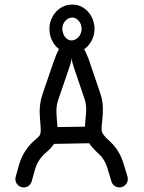

<svg xmlns="http://www.w3.org/2000/svg" viewBox="-20 -821 631 842"><path d="M119.1 -25.9 133.8 -79.1C143.6 -112.3 161.6 -133.8 178.2 -148.9C192.9 -161.6 207 -174.3 216.8 -189.9L371.1 -192.9C380.9 -177.7 394 -164.1 408.7 -150.4C424.8 -136.2 440.4 -117.7 450.7 -84.5L468.8 -24.9C473.1 -10.3 487.3 1 503.9 1C523.9 1 540.5 -15.6 540.5 -35.6C540.5 -39.6 540 -43 539.1 -46.4L521 -106C504.9 -157.7 478.5 -186.5 457.5 -205.1C441.4 -219.7 430.2 -232.9 427.2 -242.7C423.3 -255.9 426.8 -274.4 429.7 -306.6C432.1 -334.5 433.6 -370.1 420.9 -408.2L374 -546.4C365.7 -571.3 357.4 -590.8 349.1 -605C376.5 -624.5 394.5 -657.7 394.5 -694.8C394.5 -748.5 354.5 -800.8 298.8 -800.8C240.7 -802.7 197.8 -751 196.8 -697.8C195.8 -660.6 211.9 -626 238.8 -605.5C231 -592.3 223.6 -574.7 215.3 -550.8L166 -406.7C151.4 -363.8 153.3 -325.2 155.8 -295.9C158.2 -266.1 160.6 -245.6 156.2 -231.9C153.8 -224.6 144.5 -216.8 129.4 -203.6C106.9 -183.6 78.1 -149.4 63.5 -98.6L48.8 -45.4C47.9 -42 47.4 -39.1 47.4 -35.6C47.4 -15.6 64 1 84 1C101.1 1 114.7 -10.3 119.1 -25.9ZM297.9 -744.1C318.4 -744.1 337.9 -721.2 337.9 -694.8C337.9 -665.5 315.9 -643.6 293 -643.6C271 -644 252.9 -668 253.4 -696.8C254.4 -722.7 274.9 -745.1 297.9 -744.1ZM229 -301.8C226.6 -330.1 225.6 -355 235.4 -383.3L284.7 -527.3C298.8 -568.8 291.5 -567.9 293.9 -567.9C295.4 -567.9 290 -566.4 304.7 -522.9L351.6 -384.8C359.4 -361.3 358.9 -338.4 356.4 -312.5C355.5 -298.3 353 -281.7 352.5 -265.6L231.9 -263.7C231.4 -276.9 230 -290 229 -301.8Z"/></svg>

Font: Velvelyne
Style: Regular
Weight: 400
Designer: Manon Van der Borght et Mariel Nils
Foundry: Velvetyne
Version: Version 1.070;Glyphs 3.3.1 (3343)